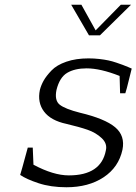

<svg xmlns="http://www.w3.org/2000/svg" viewBox="-20 -774 575 809"><path d="M486 -381 484 -454Q403 -486 345 -486Q295 -486 263 -467Q231 -448 218 -395Q209 -351 231.5 -333Q254 -315 317 -299Q422 -274 465 -238Q508 -202 496 -143Q480 -69 416.5 -27Q353 15 260 15Q194 15 142.5 -2Q91 -19 65 -37Q67 -41 97 -152H118L121 -80Q205 -35 270 -35Q406 -35 426 -140Q433 -169 408.5 -192Q384 -215 349.5 -227Q315 -239 260 -252Q194 -266 165.5 -304Q137 -342 148 -395Q153 -415 164 -434.5Q175 -454 197 -477Q219 -500 259.5 -514Q300 -528 353 -528Q376 -528 398 -525.5Q420 -523 436.5 -519.5Q453 -516 470.5 -510Q488 -504 497.5 -500.5Q507 -497 520 -491.5Q533 -486 535 -485Q530 -467 522 -433Q514 -399 508 -381ZM532 -754 401 -625H355L280 -754H323L383 -646L489 -754Z"/></svg>

Font: Afta serif
Style: Italic
Weight: 400
Italic angle: -12°
Designer: parq.ink
Foundry: Oriol Esparraguera Font
Version: Version 1.000